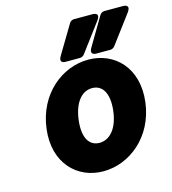

<svg xmlns="http://www.w3.org/2000/svg" viewBox="-115 -838 871 970"><g transform="rotate(-15 321.0 -353.5)"><path d="M84 -245C62 -69 171 37 307 37C444 37 579 -69 601 -245C623 -422 514 -528 377 -528C241 -528 106 -422 84 -245ZM252 -245C264 -339 307 -384 359 -384C411 -384 444 -339 433 -245C422 -153 377 -107 325 -107C273 -107 241 -152 252 -245ZM249 -583C225 -543 267 -547 267 -547H340C348 -547 358 -552 363 -559L473 -706C503 -747 456 -744 456 -744H361C352 -744 342 -739 337 -730ZM409 -583C386 -544 427 -547 427 -547H499C507 -547 517 -552 522 -559L632 -706C662 -747 615 -744 615 -744H520C512 -744 501 -739 496 -730Z"/></g></svg>

Font: Falling Sky
Style: BlkObl
Weight: 900
Designer: Paul D. Hunt
Foundry: Adobe Systems Incorporated
Version: Version 1.02